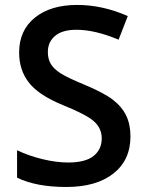

<svg xmlns="http://www.w3.org/2000/svg" viewBox="-20 -744 590 774"><path d="M505.9 -193.8Q505.9 -98.6 437 -44.4Q368.2 9.8 247.1 9.8Q126 9.8 48.8 -27.8V-138.2Q97.7 -115.2 152.6 -102.1Q207.5 -88.9 254.9 -88.9Q324.2 -88.9 357.2 -115.2Q390.1 -141.6 390.1 -186Q390.1 -226.1 359.9 -253.9Q329.6 -281.7 234.9 -319.8Q137.2 -359.4 97.2 -410.2Q57.1 -460.9 57.1 -532.2Q57.1 -621.6 120.6 -672.9Q184.1 -724.1 291 -724.1Q393.6 -724.1 495.1 -679.2L458 -584Q362.8 -624 288.1 -624Q231.4 -624 202.1 -599.4Q172.9 -574.7 172.9 -534.2Q172.9 -506.3 184.6 -486.6Q196.3 -466.8 223.1 -449.2Q250 -431.6 319.8 -402.8Q398.4 -370.1 435.1 -341.8Q471.7 -313.5 488.8 -277.8Q505.9 -242.2 505.9 -193.8Z"/></svg>

Font: f0_32663          
Style: Regular
Weight: 600
Foundry: Ascender Corporation
Version: Version 1.10